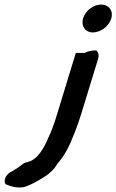

<svg xmlns="http://www.w3.org/2000/svg" viewBox="-111 -675 509 841"><path d="M-90 124C-89 129 -86 134 -78 135C-62 142 -35 150 -3 144L-2 143H-1C23 135 49 121 73 106C91 96 111 81 129 60V59L130 58C135 50 139 44 144 38C171 7 194 -36 211 -82L216 -94C227 -122 237 -150 246 -180L318 -415C324 -433 320 -446 311 -454H305C289 -454 273 -450 259 -443H221L140 -178C133 -154 125 -129 116 -107L111 -95L109 -89L108 -88L102 -75C80 -20 53 17 24 30C17 33 6 36 -5 39L-39 64H-40L-61 77C-83 87 -93 109 -90 124ZM253 -595C243 -561 262 -533 296 -533C328 -533 365 -558 376 -593C387 -629 365 -655 332 -655C298 -655 263 -628 253 -595Z"/></svg>

Font: SolarCharger
Style: 952
Weight: 900
Designer: Mew Too
Foundry: Cannot Into Space Fonts/KineticPlasma Fonts
Version: Version 1.100